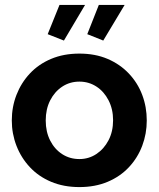

<svg xmlns="http://www.w3.org/2000/svg" viewBox="-20 -751 646 781"><path d="M303 10Q239 10 188 -11.5Q137 -33 101.5 -71Q66 -109 47 -158Q28 -207 28 -261Q28 -316 47 -365Q66 -414 101.5 -452Q137 -490 188 -511.5Q239 -533 303 -533Q367 -533 417.5 -511.5Q468 -490 504 -452Q540 -414 558.5 -365Q577 -316 577 -261Q577 -207 558.5 -158Q540 -109 504.5 -71Q469 -33 418 -11.5Q367 10 303 10ZM166 -261Q166 -215 184 -179.5Q202 -144 233 -124Q264 -104 303 -104Q341 -104 372 -124.5Q403 -145 421.5 -180.5Q440 -216 440 -262Q440 -307 421.5 -343Q403 -379 372 -399Q341 -419 303 -419Q264 -419 233 -398.5Q202 -378 184 -342.5Q166 -307 166 -261ZM240 -586 174 -612 222 -731H326ZM400 -586 335 -612 382 -731H487Z"/></svg>

Font: Raleway Thin
Style: Bold
Weight: 700
Version: Version 4.026